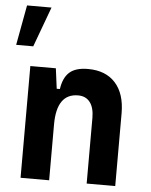

<svg xmlns="http://www.w3.org/2000/svg" viewBox="-55 -841 696 886"><g transform="rotate(5 293.0 -397.5)"><path d="M0 -609.4 34.2 -794.9H147.5L79.1 -609.4ZM379.9 0V-304.2Q379.9 -351.1 360.6 -376.5Q341.3 -401.9 305.5 -401.9Q206.1 -401.9 206.1 -258.3L175.8 -423.8H218.8Q226.1 -476.1 254.4 -501.7Q282.7 -527.3 340.3 -527.3Q422.4 -527.3 467.3 -477.5Q512.2 -427.7 512.2 -336.9V0ZM73.7 0V-517.6H191.9L206.1 -408.2V0Z"/></g></svg>

Font: Cascadia Mono PL
Style: Regular
Weight: 400
Monospace: yes
Designer: Aaron Bell
Foundry: Saja Typeworks
Version: Version 2102.003